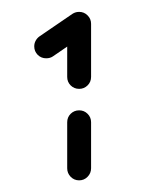

<svg xmlns="http://www.w3.org/2000/svg" viewBox="-20 -687 248 328"><path d="M115.2 -378.9Q106.7 -378.9 100.7 -385Q94.8 -391.1 94.8 -399.6V-478.1Q94.8 -486.7 100.7 -492.6Q106.7 -498.5 115.2 -498.5Q123.7 -498.5 129.6 -492.6Q135.6 -486.7 135.6 -478.1V-399.6Q135.6 -391.1 129.6 -385Q123.7 -378.9 115.2 -378.9ZM115.2 -666.7Q123.7 -666.7 129.6 -660.7Q135.6 -654.8 135.6 -646.3Q135.6 -641.1 133.1 -636.7Q130.7 -632.2 126.7 -629.3L70.4 -590.7Q65.6 -587.4 58.9 -587.4Q50.4 -587.4 44.4 -593.3Q38.5 -599.3 38.5 -607.8Q38.5 -613 40.9 -617.4Q43.3 -621.9 47.4 -624.8L103.7 -663.3Q108.9 -666.7 115.2 -666.7ZM115.2 -535.2Q106.7 -535.2 100.7 -541.1Q94.8 -547 94.8 -555.6V-645.9Q94.8 -654.4 100.7 -660.6Q106.7 -666.7 115.2 -666.7Q123.7 -666.7 129.6 -660.6Q135.6 -654.4 135.6 -645.9V-555.6Q135.6 -547 129.6 -541.1Q123.7 -535.2 115.2 -535.2Z"/></svg>

Font: 26F Galaxy Sans Medium
Style: Regular
Weight: 500
Designer: C₂₉H₂₅N₃O₅
Version: Version 1.100